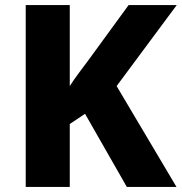

<svg xmlns="http://www.w3.org/2000/svg" viewBox="-20 -734 714 754"><path d="M673 0H478L314 -287L254 -247V0H81V-714H254V-396Q270 -421 289 -446.5Q308 -472 326 -496L485 -714H674L438 -396Z"/></svg>

Font: Noto Sans Syriac Eastern ExtraBold
Style: Regular
Weight: 800
Designer: Patrick Giasson and the Monotype Design Team
Foundry: Monotype Imaging Inc.
Version: Version 3.001